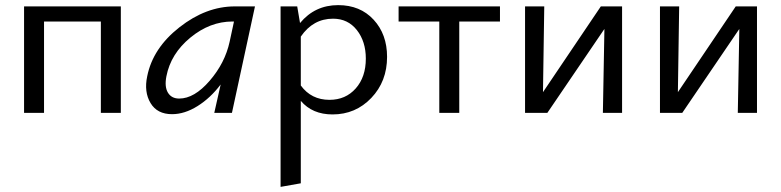

<svg xmlns="http://www.w3.org/2000/svg" viewBox="-20 -441 3051 750"><path d="M452 -416V0H374V-357H152V0H74V-416Z M897 -416H976L886 0H817L842 -111Q802 -58 751.5 -26.5Q701 5 652 5Q594 5 568 -38.5Q542 -82 555 -143Q577 -253 681 -334.5Q785 -416 897 -416ZM680 -56Q739 -56 799 -125.5Q859 -195 877 -278L894 -357H888Q800 -357 723.5 -294Q647 -231 630 -143Q622 -102 636 -79Q650 -56 680 -56Z M1301 -421Q1387 -421 1439.5 -364Q1492 -307 1492 -219Q1492 -123 1430.5 -58.5Q1369 6 1279 6Q1200 6 1155 -47V275L1076 289V-416H1141L1152 -351Q1210 -421 1301 -421ZM1267 -51Q1330 -51 1369.5 -95.5Q1409 -140 1409 -212Q1409 -279 1374 -323.5Q1339 -368 1281 -368Q1203 -368 1155 -298V-107Q1196 -51 1267 -51Z M1933 -416V-357H1774V0H1696V-357H1537V-416Z M2410 -416V0H2335L2341 -328L2118 0H2031V-416H2106L2101 -81L2327 -416Z M2937 -416V0H2862L2868 -328L2645 0H2558V-416H2633L2628 -81L2854 -416Z"/></svg>

Font: EauTest Medium
Style: Italic
Weight: 500
Italic angle: -12°
Designer: Christian Thalmann (Catharsis Fonts)
Version: Version 0.001;PS 000.001;hotconv 1.0.88;makeotf.lib2.5.64775